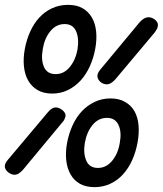

<svg xmlns="http://www.w3.org/2000/svg" viewBox="-50 -760 670 790"><path d="M339 10Q303 10 278.5 -4Q254 -18 240 -43Q226 -68 222.5 -101Q219 -134 226 -172Q233 -210 248.5 -244Q264 -278 286.5 -302Q309 -326 339 -340.5Q369 -355 405 -355Q440 -355 465 -340.5Q490 -326 503.5 -302Q517 -278 520 -245Q523 -212 516 -174Q509 -135 494 -101.5Q479 -68 456.5 -43Q434 -18 404 -4Q374 10 339 10ZM353 -69Q387 -69 411.5 -98.5Q436 -128 443 -173Q451 -217 437.5 -246Q424 -275 390 -275Q355 -275 331 -246Q307 -217 299 -172Q292 -129 305 -99Q318 -69 353 -69ZM165 -375Q129 -375 104.5 -389.5Q80 -404 66 -428.5Q52 -453 48.5 -486.5Q45 -520 52 -558Q59 -596 74 -629.5Q89 -663 111.5 -687.5Q134 -712 164 -726Q194 -740 230 -740Q266 -740 290 -726Q314 -712 328 -688Q342 -664 345.5 -631Q349 -598 342 -560Q335 -521 319.5 -487Q304 -453 281.5 -428.5Q259 -404 229.5 -389.5Q200 -375 165 -375ZM179 -455Q213 -455 237 -484Q261 -513 269 -557Q276 -602 263 -631.5Q250 -661 216 -661Q181 -661 157 -631.5Q133 -602 126 -558Q118 -514 131 -484.5Q144 -455 179 -455ZM146 -297Q154 -307 162.5 -312.5Q171 -318 180 -318Q187 -318 194.5 -314.5Q202 -311 208 -306Q214 -301 217.5 -294Q221 -287 219 -279Q217 -273 214.5 -267.5Q212 -262 206 -256L45 -62Q36 -52 27.5 -46.5Q19 -41 9 -41Q2 -41 -5.5 -44.5Q-13 -48 -18.5 -53Q-24 -58 -27.5 -64.5Q-31 -71 -30 -79Q-29 -85 -26 -90.5Q-23 -96 -18 -102ZM525 -669Q534 -679 543 -684Q552 -689 561 -689Q569 -689 576 -686Q583 -683 589 -678Q595 -673 598 -666Q601 -659 599 -651Q598 -645 595 -639.5Q592 -634 587 -627L425 -434Q416 -424 407 -418.5Q398 -413 389 -413Q382 -413 374.5 -416Q367 -419 361.5 -424.5Q356 -430 353 -436.5Q350 -443 351 -451Q352 -457 355 -462.5Q358 -468 363 -474Z"/></svg>

Font: Maple Mono Light
Style: Italic
Weight: 300
Italic angle: -10°
Monospace: yes
Designer: subframe7536
Version: Version 7.000